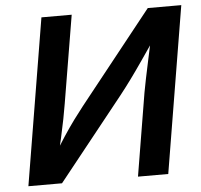

<svg xmlns="http://www.w3.org/2000/svg" viewBox="-52 -782 875 836"><g transform="rotate(-5 385.5 -364.0)"><path d="M649.9 0H517.6L577.6 -361.8Q581.5 -384.3 589.1 -421.1Q596.7 -458 606.9 -505.4Q617.2 -552.7 628.9 -607.4L647 -604.5Q606.4 -545.4 576.9 -502.4Q547.4 -459.5 522.9 -426Q498.5 -392.6 473.1 -360.4L185.5 0H38.6L159.2 -727.5H291.5L227.5 -344.2Q223.1 -316.9 215.6 -278.3Q208 -239.7 198.5 -197.3Q189 -154.8 178.7 -115.2L164.6 -120.1Q190.9 -165.5 216.1 -203.6Q241.2 -241.7 263.9 -272.5Q286.6 -303.2 305.2 -326.7L624 -727.5H770.5Z"/></g></svg>

Font: Inter 16pt SemiBold
Style: Italic
Weight: 600
Italic angle: -9.3988°
Version: Version 4.001;git-66647c0bb